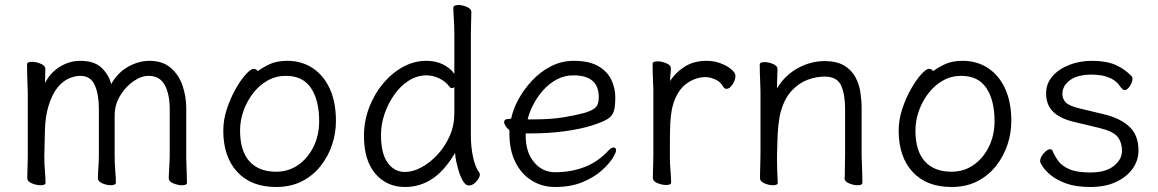

<svg xmlns="http://www.w3.org/2000/svg" viewBox="-20 -729 4626 767"><path d="M658 -293Q658 -353 638 -389.5Q618 -426 574 -426Q544 -426 512.5 -404Q481 -382 459.5 -346Q438 -310 438 -268V-105Q438 -77 440.5 -46.5Q443 -16 443 1Q443 6 437 8.5Q431 11 423 11Q407 11 389 3.5Q371 -4 371 -17Q371 -25 372 -41.5Q373 -58 374 -76Q375 -94 375 -105V-293Q375 -352 358.5 -389Q342 -426 301 -426Q280 -426 256 -416Q232 -406 210 -379.5Q188 -353 173 -303Q161 -263 159.5 -209.5Q158 -156 157 -105Q157 -74 159.5 -45Q162 -16 162 1Q162 11 142 11Q126 11 107.5 3.5Q89 -4 89 -17Q89 -25 89.5 -43.5Q90 -62 90.5 -80Q91 -98 91 -105V-356Q91 -366 90 -389Q89 -412 88.5 -436.5Q88 -461 88 -472Q88 -482 108 -482Q124 -482 142.5 -474.5Q161 -467 161 -454Q161 -444 160.5 -430.5Q160 -417 160 -397Q180 -438 218.5 -462Q257 -486 301 -486Q357 -486 386 -458Q415 -430 424 -393Q450 -439 492 -462.5Q534 -486 577 -486Q629 -486 661.5 -458.5Q694 -431 709 -387.5Q724 -344 724 -297V-105Q724 -99 724.5 -78Q725 -57 726 -34Q727 -11 727 1Q727 11 707 11Q691 11 672.5 3.5Q654 -4 654 -17Q654 -25 655 -41.5Q656 -58 657 -76Q658 -94 658 -105Z M1010 -445Q1030 -460 1058 -473Q1086 -486 1128 -486Q1185 -486 1229 -457Q1273 -428 1297.5 -374.5Q1322 -321 1322 -245Q1322 -197 1306.5 -150.5Q1291 -104 1260.5 -65.5Q1230 -27 1185.5 -4.5Q1141 18 1083 18Q983 18 927.5 -42.5Q872 -103 872 -207Q872 -251 886.5 -294.5Q901 -338 921.5 -374Q942 -410 962 -432Q982 -454 993 -454Q1003 -454 1010 -445ZM1083 -43Q1132 -43 1170.5 -69.5Q1209 -96 1232 -142Q1255 -188 1255 -245Q1255 -328 1222.5 -377Q1190 -426 1122 -426Q1082 -426 1048.5 -407Q1015 -388 990.5 -356Q966 -324 952.5 -285.5Q939 -247 939 -208Q939 -126 976.5 -84.5Q1014 -43 1083 -43Z M1795 -593Q1795 -624 1793 -653Q1791 -682 1791 -699Q1791 -704 1797 -706.5Q1803 -709 1811 -709Q1827 -709 1845 -701.5Q1863 -694 1863 -681Q1863 -669 1862 -643.5Q1861 -618 1861 -592V-185Q1861 -142 1870 -100.5Q1879 -59 1895 -39Q1897 -35 1897 -32Q1897 -20 1883 -4Q1869 12 1853 12Q1841 12 1831 -3.5Q1821 -19 1814 -41Q1807 -63 1802.5 -84.5Q1798 -106 1798 -118Q1755 -46 1706 -14Q1657 18 1598 18Q1525 18 1479.5 -35Q1434 -88 1434 -186Q1434 -245 1454.5 -299Q1475 -353 1510 -395Q1545 -437 1589.5 -461.5Q1634 -486 1683 -486Q1721 -486 1750 -471.5Q1779 -457 1795 -434ZM1795 -381Q1791 -377 1785 -377Q1780 -377 1776 -382Q1761 -403 1735.5 -415.5Q1710 -428 1684 -428Q1647 -428 1614 -407.5Q1581 -387 1556 -352Q1531 -317 1516.5 -275Q1502 -233 1502 -189Q1502 -116 1528.5 -79Q1555 -42 1598 -42Q1629 -42 1663.5 -60.5Q1698 -79 1728 -111.5Q1758 -144 1776.5 -186Q1795 -228 1795 -276Z M2080 -196V-186Q2080 -121 2113.5 -81Q2147 -41 2197 -41Q2261 -41 2314.5 -61.5Q2368 -82 2408 -125Q2415 -133 2421 -136.5Q2427 -140 2431 -140Q2441 -140 2441 -128Q2441 -119 2426.5 -96Q2412 -73 2382 -46.5Q2352 -20 2306 -1Q2260 18 2197 18Q2146 18 2104.5 -7.5Q2063 -33 2039 -81Q2015 -129 2015 -195V-209Q2006 -216 2000 -225Q1994 -234 1994 -241Q1994 -254 2013 -254Q2014 -254 2017.5 -254.5Q2021 -255 2022 -255Q2029 -291 2050.5 -331Q2072 -371 2105 -406.5Q2138 -442 2180.5 -464Q2223 -486 2272 -486Q2334 -486 2370.5 -464.5Q2407 -443 2422.5 -409.5Q2438 -376 2438 -340Q2438 -306 2432.5 -286Q2427 -266 2407 -253.5Q2387 -241 2342 -227Q2297 -213 2234.5 -204.5Q2172 -196 2093 -196ZM2108 -252Q2182 -252 2232 -260.5Q2282 -269 2315 -278Q2351 -289 2361.5 -302Q2372 -315 2372 -341Q2372 -428 2271 -428Q2234 -428 2203 -411Q2172 -394 2148.5 -367Q2125 -340 2109.5 -309.5Q2094 -279 2088 -252Z M2590 -367Q2590 -377 2589 -398Q2588 -419 2587.5 -441Q2587 -463 2587 -474Q2587 -484 2607 -484Q2623 -484 2641.5 -476.5Q2660 -469 2660 -456Q2660 -446 2658.5 -434Q2657 -422 2657 -405Q2677 -438 2714 -462Q2751 -486 2803 -486Q2833 -486 2859 -476Q2885 -466 2901.5 -452Q2918 -438 2918 -426Q2918 -410 2906.5 -392Q2895 -374 2882 -374Q2874 -374 2868 -384Q2858 -403 2836.5 -412Q2815 -421 2800 -421Q2758 -421 2722.5 -395Q2687 -369 2670 -315Q2663 -293 2660 -266Q2657 -239 2656.5 -201Q2656 -163 2656 -106Q2656 -75 2658.5 -46Q2661 -17 2661 0Q2661 10 2641 10Q2625 10 2606.5 2.5Q2588 -5 2588 -18Q2588 -26 2588.5 -44.5Q2589 -63 2589.5 -81Q2590 -99 2590 -106Z M3354 -17Q3355 -25 3355 -44Q3355 -63 3355.5 -83.5Q3356 -104 3356 -115V-293Q3356 -352 3340 -387.5Q3324 -423 3274 -423Q3240 -423 3205.5 -410Q3171 -397 3143 -367Q3115 -337 3100 -287Q3093 -262 3089.5 -228.5Q3086 -195 3085.5 -162Q3085 -129 3084 -105V-89Q3084 -65 3085 -42Q3086 -19 3087 1Q3087 11 3068 11Q3052 11 3034 3.5Q3016 -4 3016 -17Q3016 -25 3016.5 -46Q3017 -67 3017.5 -87.5Q3018 -108 3018 -115V-364Q3018 -374 3017 -395Q3016 -416 3015.5 -438Q3015 -460 3015 -471Q3015 -481 3034 -481Q3050 -481 3068 -473.5Q3086 -466 3086 -453Q3086 -453 3085.5 -439Q3085 -425 3084.5 -407Q3084 -389 3084 -376Q3116 -429 3167.5 -457Q3219 -485 3274 -485Q3322 -485 3351.5 -467.5Q3381 -450 3396.5 -422Q3412 -394 3417 -361Q3422 -328 3422 -297V-105Q3422 -99 3423 -78Q3424 -57 3424.5 -34Q3425 -11 3425 1Q3425 11 3406 11Q3390 11 3372 3.5Q3354 -4 3354 -16Z M3708 -445Q3728 -460 3756 -473Q3784 -486 3826 -486Q3883 -486 3927 -457Q3971 -428 3995.5 -374.5Q4020 -321 4020 -245Q4020 -197 4004.5 -150.5Q3989 -104 3958.5 -65.5Q3928 -27 3883.5 -4.5Q3839 18 3781 18Q3681 18 3625.5 -42.5Q3570 -103 3570 -207Q3570 -251 3584.5 -294.5Q3599 -338 3619.5 -374Q3640 -410 3660 -432Q3680 -454 3691 -454Q3701 -454 3708 -445ZM3781 -43Q3830 -43 3868.5 -69.5Q3907 -96 3930 -142Q3953 -188 3953 -245Q3953 -328 3920.5 -377Q3888 -426 3820 -426Q3780 -426 3746.5 -407Q3713 -388 3688.5 -356Q3664 -324 3650.5 -285.5Q3637 -247 3637 -208Q3637 -126 3674.5 -84.5Q3712 -43 3781 -43Z M4271 -242Q4215 -255 4187 -282.5Q4159 -310 4159 -356Q4159 -395 4184 -424Q4209 -453 4251 -469.5Q4293 -486 4342 -486Q4400 -486 4437 -469.5Q4474 -453 4502 -423Q4504 -421 4504 -414Q4504 -401 4493.5 -385Q4483 -369 4472 -369Q4466 -369 4456 -382Q4441 -405 4418.5 -415.5Q4396 -426 4375 -428.5Q4354 -431 4342 -431Q4284 -431 4254 -408.5Q4224 -386 4224 -354Q4224 -334 4237.5 -320Q4251 -306 4292 -296L4388 -273Q4453 -258 4490.5 -224Q4528 -190 4528 -128Q4528 -88 4504.5 -55Q4481 -22 4438 -2Q4395 18 4336 18Q4278 18 4239.5 4Q4201 -10 4178 -29Q4155 -48 4145 -64Q4135 -80 4135 -85Q4135 -100 4149.5 -116.5Q4164 -133 4175 -133Q4182 -133 4185 -126Q4193 -106 4207.5 -86Q4222 -66 4252 -53Q4282 -40 4336 -40Q4397 -40 4429.5 -66Q4462 -92 4462 -126Q4462 -161 4444 -183Q4426 -205 4371 -218Z"/></svg>

Font: QiushuiShotai
Style: Regular
Weight: 600
Designer: Fontworks Inc.
Foundry: Fontworks Inc.
Version: Version 1.250